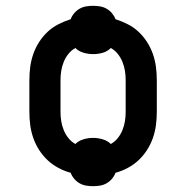

<svg xmlns="http://www.w3.org/2000/svg" viewBox="-20 -595 640 660"><path d="M300 45Q288 45 276 43Q264 41 253.5 35Q243 29 235 19.5Q227 10 223 -1Q201 -7 180.5 -18Q160 -29 143.5 -44.5Q127 -60 114.5 -79.5Q102 -99 94.5 -120.5Q87 -142 84 -164.5Q81 -187 81 -210V-320Q81 -343 84 -365.5Q87 -388 94.5 -409.5Q102 -431 114.5 -450.5Q127 -470 143.5 -485.5Q160 -501 180.5 -511.5Q201 -522 223 -529Q227 -540 235 -549.5Q243 -559 253.5 -565Q264 -571 276 -573Q288 -575 300 -575Q312 -575 324 -573Q336 -571 346.5 -565Q357 -559 365 -549.5Q373 -540 377 -529Q399 -522 419.5 -511.5Q440 -501 456.5 -485.5Q473 -470 485.5 -450.5Q498 -431 505.5 -409.5Q513 -388 516 -365.5Q519 -343 519 -320V-210Q519 -187 516 -164.5Q513 -142 505.5 -120.5Q498 -99 485.5 -79.5Q473 -60 456.5 -44.5Q440 -29 419.5 -18Q399 -7 377 -1Q373 10 365 19.5Q357 29 346.5 35Q336 41 324 43Q312 45 300 45ZM239 -100Q250 -111 266.5 -116Q283 -121 300 -121Q317 -121 333.5 -116Q350 -111 361 -100Q375 -108 385 -120.5Q395 -133 401 -148Q407 -163 409.5 -178.5Q412 -194 412 -210V-320Q412 -336 409.5 -351.5Q407 -367 401 -382Q395 -397 385 -409.5Q375 -422 361 -430Q349 -418 333 -413.5Q317 -409 300 -409Q283 -409 266.5 -414Q250 -419 239 -430Q225 -422 215 -409.5Q205 -397 199 -382Q193 -367 190.5 -351.5Q188 -336 188 -320V-210Q188 -194 190.5 -178.5Q193 -163 199 -148Q205 -133 215 -120.5Q225 -108 239 -100Z"/></svg>

Font: Iosevka Slab Semibold Extended
Style: Regular
Weight: 600
Width: 7
Monospace: yes
Designer: Belleve Invis
Foundry: Belleve Invis
Version: Version 11.1.0; ttfautohint (v1.8.3)